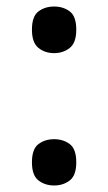

<svg xmlns="http://www.w3.org/2000/svg" viewBox="-20 -562 331 589"><path d="M146 -399Q118 -399 98 -415Q78 -431 78 -471Q78 -512 98 -527Q118 -542 146 -542Q174 -542 194 -527Q214 -512 214 -471Q214 -431 194 -415Q174 -399 146 -399ZM146 7Q118 7 98 -8.5Q78 -24 78 -64Q78 -105 98 -120Q118 -135 146 -135Q174 -135 194 -120Q214 -105 214 -64Q214 -24 194 -8.5Q174 7 146 7Z"/></svg>

Font: Noto Serif Armenian Medium
Style: Regular
Weight: 500
Version: Version 2.007